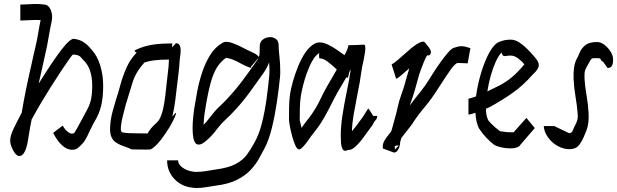

<svg xmlns="http://www.w3.org/2000/svg" viewBox="-20 -729 3098 964"><path d="M123 -41Q112 41 86 52.5Q60 64 37 6Q29 -14 32 -34.5Q35 -55 49 -84.5Q63 -114 89 -163Q94 -192 99 -220.5Q104 -249 110 -277Q118 -317 124.5 -345.5Q131 -374 136.5 -398.5Q142 -423 148 -450.5Q154 -478 163 -516Q169 -544 173.5 -572.5Q178 -601 184 -628Q172 -629 161 -629Q142 -629 122.5 -627.5Q103 -626 84 -626H82V-706H84Q102 -706 121.5 -707.5Q141 -709 161 -709Q183 -709 204 -706Q225 -704 235.5 -677.5Q246 -651 239 -620Q232 -589 227 -558Q222 -527 216 -497Q206 -451 199 -420Q192 -389 186.5 -364Q181 -339 174 -309Q245 -423 289 -480Q333 -537 352 -534Q380 -530 398 -518.5Q416 -507 426.5 -495Q437 -483 442 -477Q468 -449 483 -401Q498 -353 498 -298Q498 -240 488 -198.5Q478 -157 455 -119Q448 -108 437.5 -85.5Q427 -63 416 -41Q405 -19 394 -8Q378 9 368.5 16Q359 23 341 23Q316 23 291 0Q266 -23 247 -62L293 -97H296Q304 -81 317.5 -69.5Q331 -58 341 -58Q349 -58 354 -63Q368 -85 381 -110.5Q394 -136 407 -159Q430 -198 436.5 -227.5Q443 -257 443 -298Q443 -383 402 -424Q398 -427 386.5 -441Q375 -455 346 -455Q344 -455 326.5 -430.5Q309 -406 283.5 -367.5Q258 -329 231.5 -286.5Q205 -244 184 -209Q174 -191 164.5 -175Q155 -159 147 -144Q146 -142 144 -138Q142 -134 139 -130Q135 -110 132 -94Q129 -77 127 -64.5Q125 -52 123 -41Z M864 -512Q887 -512 887 -475Q887 -462 885 -450.5Q883 -439 882 -425Q880 -391 876 -357.5Q872 -324 868 -292Q865 -268 860 -225.5Q855 -183 845 -144Q862 -165 863.5 -161.5Q865 -158 856 -137.5Q847 -117 830.5 -89.5Q814 -62 793.5 -34.5Q773 -7 753 10Q740 21 733.5 21.5Q727 22 708 22Q688 22 665 21.5Q642 21 641 21Q625 13 603.5 6Q582 -1 566 -11Q548 -22 539.5 -41Q531 -60 533 -93Q535 -131 545 -168Q555 -205 560 -221Q573 -260 584.5 -303Q596 -346 614.5 -388Q633 -430 666 -465Q653 -471 656.5 -475Q660 -479 686 -489Q718 -501 755.5 -506Q793 -511 843 -511H845L844 -491L863 -512ZM647 -60Q648 -60 671.5 -59.5Q695 -59 715 -59H721Q737 -86 754 -101Q771 -116 778 -126Q786 -139 792.5 -158.5Q799 -178 804.5 -210.5Q810 -243 815 -295Q818 -328 822.5 -361Q827 -394 828 -425Q828 -428 828 -430Q785 -430 754 -426Q723 -422 700 -413L702 -412H703Q662 -368 645.5 -315Q629 -262 611 -202Q606 -181 598 -151.5Q590 -122 587 -93Q586 -78 587.5 -72.5Q589 -67 595 -64Q597 -64 610 -62Q623 -60 647 -60Z M874 76Q874 96 896.5 112.5Q919 129 951 133Q954 134 958.5 134Q963 134 967 134Q990 134 1014 130Q1038 126 1057 123Q1127 114 1164 94Q1201 74 1220.5 46.5Q1240 19 1256 -10Q1281 -54 1295.5 -112.5Q1310 -171 1318.5 -233.5Q1327 -296 1332 -350Q1332 -355 1332.5 -361.5Q1333 -368 1333 -375Q1333 -385 1332.5 -395.5Q1332 -406 1331 -416Q1323 -391 1302 -361Q1269 -314 1234 -266Q1199 -218 1159 -175Q1137 -151 1113.5 -129.5Q1090 -108 1071 -83Q1070 -81 1060 -68.5Q1050 -56 1035.5 -41Q1021 -26 1005.5 -14.5Q990 -3 978 -3Q969 -3 963 -9Q947 -25 947 -84Q947 -113 950 -141Q953 -169 955 -183Q961 -221 970 -269Q979 -317 995 -365.5Q1011 -414 1036 -454Q1061 -494 1099 -515Q1106 -519 1115 -519Q1131 -519 1152 -511Q1173 -503 1191.5 -493.5Q1210 -484 1218 -480Q1231 -473 1250.5 -464.5Q1270 -456 1280 -443Q1284 -453 1284 -483V-496Q1284 -518 1298.5 -529.5Q1313 -541 1331.5 -542.5Q1350 -544 1364.5 -534Q1379 -524 1379 -502Q1379 -477 1383 -445Q1387 -413 1387 -375Q1387 -367 1387 -358Q1387 -349 1386 -343Q1380 -282 1370 -215Q1360 -148 1345 -86.5Q1330 -25 1307 18Q1295 41 1279 69.5Q1263 98 1237 125.5Q1211 153 1169.5 174Q1128 195 1064 203Q1042 206 1016.5 210.5Q991 215 967 215Q961 215 956 214.5Q951 214 944 213Q890 207 854.5 168.5Q819 130 819 76ZM1125 -445Q1125 -445 1125 -445ZM1009 -171Q1006 -154 1004.5 -136.5Q1003 -119 1002 -102Q1016 -116 1028 -132Q1059 -173 1081 -193.5Q1103 -214 1119 -231Q1163 -278 1196.5 -323Q1230 -368 1258 -408Q1266 -420 1271 -426.5Q1276 -433 1279 -440L1240 -394Q1246 -387 1234 -390Q1222 -393 1193 -408Q1190 -410 1175.5 -417.5Q1161 -425 1144 -431.5Q1127 -438 1115 -438H1116Q1120 -442 1120 -442Q1090 -423 1070 -391.5Q1050 -360 1036 -307Q1022 -254 1009 -171Z M1852 -147Q1852 -147 1852 -147ZM1485 -128H1484Q1486 -122 1488.5 -110.5Q1491 -99 1494 -87Q1510 -110 1522.5 -125.5Q1535 -141 1542 -151Q1571 -193 1588 -229.5Q1605 -266 1627 -304Q1636 -319 1647.5 -339Q1659 -359 1671 -380Q1650 -400 1627 -418Q1604 -436 1585 -436Q1582 -436 1582 -448.5Q1582 -461 1583 -463Q1564 -451 1548.5 -424Q1533 -397 1521 -363.5Q1509 -330 1501 -297.5Q1493 -265 1490 -243Q1486 -215 1485.5 -187.5Q1485 -160 1485 -128ZM1851 -148Q1851 -148 1851 -148ZM1852 -148Q1852 -148 1852 -148ZM1852 -148Q1852 -148 1852 -148ZM1852 -148Q1852 -148 1852 -148ZM1852 -148V-147Q1852 -148 1852 -148ZM1496 -55H1497ZM1831 -183 1854 -147H1874Q1874 -134 1866 -126Q1859 -119 1854.5 -109Q1850 -99 1842 -90Q1823 -64 1803 -36.5Q1783 -9 1760 11Q1748 21 1739 22.5Q1730 24 1728 24Q1707 34 1700 19Q1693 5 1692 -14Q1691 -33 1691 -49Q1691 -95 1699 -147.5Q1707 -200 1717 -248.5Q1727 -297 1733 -330Q1735 -343 1737 -355.5Q1739 -368 1741 -381Q1738 -374 1734 -368L1727 -339H1724Q1722 -340 1719 -341Q1706 -318 1694 -298Q1682 -278 1674 -264Q1652 -224 1632 -183.5Q1612 -143 1587 -105Q1572 -83 1557 -64.5Q1542 -46 1530 -28Q1493 25 1479 21Q1470 18 1461.5 -2Q1453 -22 1446 -48.5Q1439 -75 1435 -97.5Q1431 -120 1431 -128Q1431 -159 1431.5 -191.5Q1432 -224 1436 -255Q1440 -282 1450.5 -319.5Q1461 -357 1477 -396.5Q1493 -436 1514.5 -467Q1536 -498 1562 -511Q1572 -516 1585 -516Q1604 -516 1626 -505.5Q1648 -495 1670 -480Q1692 -465 1710 -452Q1719 -469 1724 -482Q1729 -495 1729 -502H1731Q1782 -503 1797.5 -504.5Q1813 -506 1813 -500Q1813 -499 1814 -489.5Q1815 -480 1813 -469Q1811 -458 1809 -445.5Q1807 -433 1805 -424Q1798 -397 1794.5 -370Q1791 -343 1786 -315Q1780 -281 1771.5 -239Q1763 -197 1755.5 -153Q1748 -109 1747 -70Q1756 -80 1766.5 -94Q1777 -108 1799 -138Q1800 -139 1806.5 -149.5Q1813 -160 1820 -171Q1827 -182 1828 -183Z M2342 -488 2328 -411 2277 -413Q2264 -409 2243.5 -380.5Q2223 -352 2180 -285Q2146 -231 2110 -188.5Q2074 -146 2048 -104L1995 -36Q1993 -30 1992 -25.5Q1991 -21 1990 -17L1989 -18Q1990 0 1981 18.5Q1972 37 1959 37H1958L1904 17H1903Q1901 13 1902 8Q1901 -8 1911.5 -25Q1922 -42 1933.5 -55.5Q1945 -69 1946 -74Q1954 -106 1962.5 -134.5Q1971 -163 1976 -188Q1984 -224 1994.5 -252.5Q2005 -281 2012 -306Q2018 -327 2023.5 -347Q2029 -367 2035 -386Q2006 -360 1991 -348Q1976 -336 1971 -334H1969L1946 -406H1947Q1957 -411 1975.5 -426.5Q1994 -442 2031 -475Q2048 -490 2061 -499.5Q2074 -509 2087 -515Q2106 -524 2112.5 -517Q2119 -510 2132 -493Q2145 -475 2143.5 -465Q2142 -455 2135 -452Q2128 -449 2124 -451Q2115 -434 2108 -417.5Q2101 -401 2095 -384Q2085 -358 2078.5 -333Q2072 -308 2065 -284Q2058 -259 2051 -238.5Q2044 -218 2037 -199Q2064 -235 2089.5 -266.5Q2115 -298 2134 -329Q2141 -340 2156 -364Q2171 -388 2190.5 -415Q2210 -442 2228 -463.5Q2246 -485 2259 -489Q2271 -493 2279.5 -495Q2288 -497 2297 -497Q2306 -497 2315 -495Q2324 -493 2340 -488ZM1983 0 1962 4 1963 22Z M2623 -137 2665 -86 2591 0H2592Q2579 16 2542 16Q2518 16 2495 10.5Q2472 5 2461 -2Q2443 -15 2421 -38.5Q2399 -62 2388 -81L2386 -82Q2370 -112 2367 -163Q2356 -159 2347 -156.5Q2338 -154 2334 -154H2332V-234H2334Q2337 -234 2347.5 -237.5Q2358 -241 2370 -245Q2377 -298 2392 -351Q2407 -404 2427 -446Q2447 -488 2469 -508Q2477 -515 2487 -519Q2497 -523 2513 -527Q2530 -530 2544 -530Q2566 -530 2588 -515.5Q2610 -501 2630 -480.5Q2650 -460 2665 -442Q2692 -412 2683 -391Q2678 -378 2668.5 -368.5Q2659 -359 2654 -354Q2608 -301 2555 -263.5Q2502 -226 2440 -192Q2436 -190 2420 -183Q2420 -150 2429 -131Q2428 -127 2445.5 -109Q2463 -91 2483 -76L2491 -70Q2496 -70 2511 -67.5Q2526 -65 2542 -65Q2549 -65 2553 -65Q2557 -65 2559 -65ZM2521 -448Q2508 -445 2503 -453Q2498 -461 2499 -466Q2483 -450 2469 -419Q2455 -388 2444 -349Q2433 -310 2427 -270Q2459 -285 2489 -300.5Q2519 -316 2549 -340.5Q2579 -365 2612 -405L2613 -406Q2600 -422 2581 -436Q2562 -450 2544 -450Q2539 -450 2531 -449.5Q2523 -449 2521 -448Z M2864 16Q2851 20 2839 20Q2808 20 2779 3.5Q2750 -13 2731 -40Q2712 -67 2710 -96H2763L2836 -61Q2838 -61 2840 -61Q2842 -61 2843 -61Q2853 -65 2855.5 -73Q2858 -81 2872 -109Q2878 -121 2880 -132.5Q2882 -144 2880 -163Q2877 -200 2869.5 -244Q2862 -288 2860 -331Q2857 -397 2875 -432Q2883 -446 2891 -466Q2899 -486 2918.5 -502Q2938 -518 2978 -518Q2996 -518 3014 -504.5Q3032 -491 3045 -471Q3058 -451 3058 -432Q3060 -388 3032 -388H3030L3009 -418H3010Q3001 -421 2999 -425.5Q2997 -430 2994.5 -433.5Q2992 -437 2982 -437Q2963 -437 2956.5 -436.5Q2950 -436 2944.5 -426.5Q2939 -417 2924 -390Q2917 -378 2915.5 -366Q2914 -354 2915 -331Q2917 -295 2925 -250Q2933 -205 2935 -163Q2937 -138 2934 -114Q2931 -90 2924 -73Q2920 -62 2911.5 -42.5Q2903 -23 2891.5 -6Q2880 11 2864 16Z"/></svg>

Font: Syne
Style: Italic
Weight: 400
Italic angle: -9°
Designer: Lucas Descroix
Foundry: Bonjour Monde
Version: Version 2.000; ttfautohint (v1.8.3)